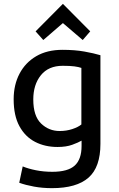

<svg xmlns="http://www.w3.org/2000/svg" viewBox="-20 -790 621 998"><path d="M250 188Q201 188 157 180Q113 172 80 160L98 75Q127 87 167 95Q207 103 252 103Q333 103 368.5 70.5Q404 38 404 -31V-59Q387 -49 355.5 -37.5Q324 -26 279 -26Q214 -26 162.5 -52.5Q111 -79 81 -134Q51 -189 51 -274Q51 -349 81.5 -407Q112 -465 168.5 -498Q225 -531 305 -531Q369 -531 419 -522Q469 -513 502 -503V-42Q502 79 440 133.5Q378 188 250 188ZM290 -109Q325 -109 355.5 -119Q386 -129 403 -143V-437Q389 -442 366.5 -445Q344 -448 306 -448Q232 -448 192.5 -399Q153 -350 153 -273Q153 -187 193.5 -148Q234 -109 290 -109ZM205 -582 165 -627 307 -770 449 -627 410 -582 307 -670Z"/></svg>

Font: Ubuntu Sans Medium
Style: Regular
Weight: 500
Designer: Dalton Maag Ltd
Foundry: Dalton Maag Ltd
Version: Version 1.006; ttfautohint (v1.8.4.7-5d5b)